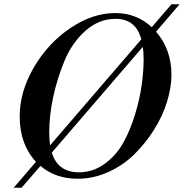

<svg xmlns="http://www.w3.org/2000/svg" viewBox="-20 -824 859 897"><path d="M81 53H44L148 -68Q72 -150 72 -280Q72 -395 137.5 -508Q203 -621 307.5 -692Q412 -763 518 -763Q618 -763 689 -697L781 -804H819L709 -676Q781 -593 781 -475Q781 -416 760.5 -349Q740 -282 700 -218.5Q660 -155 608 -103.5Q556 -52 486.5 -20.5Q417 11 343 11Q239 11 169 -49ZM520 -736Q442 -736 379 -680Q316 -624 281 -539Q246 -454 228 -368Q210 -282 210 -208Q210 -170 214 -145L640 -640Q615 -736 520 -736ZM651 -547Q651 -582 647 -605L222 -111Q250 -19 349 -19Q414 -19 468 -58Q522 -97 555 -155.5Q588 -214 610.5 -288Q633 -362 642 -427Q651 -492 651 -547Z"/></svg>

Font: Libre Bodoni
Style: Italic
Weight: 400
Italic angle: -13°
Designer: Pablo Impallari, Rodrigo Fuenzalida
Foundry: Pablo Impallari, Rodrigo Fuenzalida
Version: Version 1.001